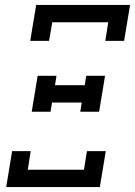

<svg xmlns="http://www.w3.org/2000/svg" viewBox="-20 -755 545 775"><path d="M102 -590 126 -735H505L481 -590H405L417 -665H191L178 -590ZM108 -304 132 -449H208L202 -411H322L328 -449H404L380 -304H304L310 -341H190L184 -304ZM5 0 29 -145H104L92 -70H319L331 -145H407L383 0Z"/></svg>

Font: Iosevka Slab Oblique
Style: Regular
Weight: 400
Italic angle: -9°
Monospace: yes
Designer: Belleve Invis
Foundry: Belleve Invis
Version: Version 11.1.1; ttfautohint (v1.8.3)